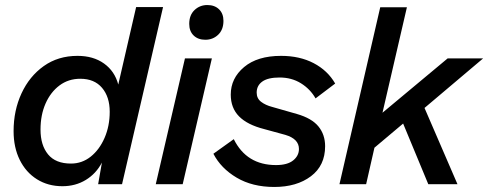

<svg xmlns="http://www.w3.org/2000/svg" viewBox="-20 -732 1940 763"><path d="M228 8Q171 8 127 -19.5Q83 -47 58.5 -96.5Q34 -146 34 -211Q34 -293 65.5 -361Q97 -429 154 -469.5Q211 -510 288 -510Q351 -510 393.5 -479.5Q436 -449 450 -396L521 -704H628L465 0H370L385 -86Q362 -42 321 -17Q280 8 228 8ZM262 -82Q306 -82 340.5 -109.5Q375 -137 395.5 -184Q416 -231 416 -288Q416 -347 385.5 -383Q355 -419 299 -419Q252 -419 216.5 -392.5Q181 -366 161 -320.5Q141 -275 141 -217Q141 -155 171 -118.5Q201 -82 262 -82Z M822 -500 706 0H599L715 -500ZM796 -574Q767 -574 749.5 -591Q732 -608 732 -637Q732 -672 753 -692Q774 -712 804 -712Q833 -712 850.5 -695Q868 -678 868 -649Q868 -614 847 -594Q826 -574 796 -574Z M1070 11Q983 11 920.5 -26Q858 -63 828 -121L909 -179Q960 -76 1077 -76Q1122 -76 1145 -94.5Q1168 -113 1168 -140Q1168 -180 1114 -196L1030 -219Q963 -236 930 -269.5Q897 -303 897 -356Q897 -421 950 -465.5Q1003 -510 1097 -510Q1171 -510 1226.5 -481Q1282 -452 1312 -400L1234 -341Q1213 -378 1176 -401Q1139 -424 1091 -424Q1045 -424 1022.5 -408Q1000 -392 1000 -364Q1000 -341 1017.5 -327.5Q1035 -314 1062 -307L1160 -279Q1219 -262 1245.5 -229.5Q1272 -197 1272 -151Q1272 -74 1215.5 -31.5Q1159 11 1070 11Z M1597 -703 1500 -284 1759 -500H1900L1667 -303L1798 0H1682L1582 -241L1468 -145L1435 0H1329L1491 -703Z"/></svg>

Font: Prodigy Sans Medium
Style: Italic
Weight: 500
Italic angle: -13°
Designer: Wei Huang
Foundry: Wei Huang
Version: Version 1.003; ttfautohint (v1.8.3)